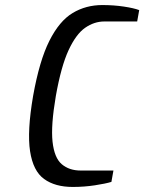

<svg xmlns="http://www.w3.org/2000/svg" viewBox="-20 -730 571 760"><path d="M268 10Q198 10 154.5 -21.5Q111 -53 99 -131.5Q87 -210 111 -350Q136 -490 175.5 -568.5Q215 -647 267.5 -678.5Q320 -710 385 -710Q430 -710 470 -704Q510 -698 531 -690L523 -645H393Q353 -645 317 -620Q281 -595 251.5 -531.5Q222 -468 201 -350Q181 -233 188 -169Q195 -105 224.5 -80Q254 -55 299 -55H429L421 -10Q398 -3 355.5 3.5Q313 10 268 10Z"/></svg>

Font: Cuprum
Style: Italic
Weight: 400
Italic angle: -10°
Designer: Jovanny Lemonad
Foundry: Jovanny Lemonad
Version: Version 3.000